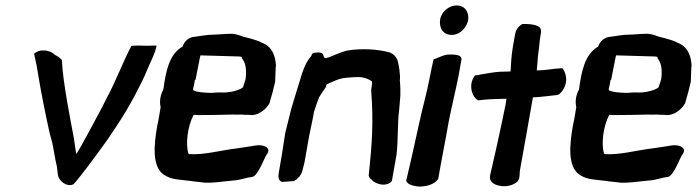

<svg xmlns="http://www.w3.org/2000/svg" viewBox="-20 -672 2556 704"><path d="M105 -475C109 -455 114 -436 117 -416C129 -341 146 -256 162 -184L171 -151C176 -130 181 -94 186 -73C190 -59 189 -52 192 -33C195 -7 225 13 246 5L247 4L248 5C268 -15 324 -90 377 -164C400 -199 419 -226 444 -268C467 -307 481 -334 500 -372C514 -400 524 -428 537 -455C542 -466 548 -480 552 -495L554 -504L552 -505C534 -504 504 -504 485 -505L463 -504H462C430 -444 404 -372 372 -314L354 -278C315 -205 281 -141 260 -107C256 -125 255 -141 251 -165C238 -233 210 -375 207 -450V-451C203 -459 189 -467 181 -471C171 -482 151 -488 139 -487C126 -488 113 -482 105 -475Z M579 -344C568 -324 564 -301 569 -279C565 -257 562 -234 557 -213C544 -141 537 -62 580 -32C609 -11 645 -14 689 -7C692 -7 716 -4 716 -4C747 2 798 -7 834 -10C860 -11 881 -21 904 -23C917 -25 929 -47 940 -69C948 -86 956 -105 960 -108C976 -133 941 -144 914 -138C897 -135 876 -132 849 -128C789 -121 728 -103 673 -107L671 -109C660 -141 667 -208 690 -251C694 -251 700 -250 707 -250C735 -250 804 -251 832 -252C843 -252 854 -251 866 -252C872 -251 880 -251 886 -251C890 -251 895 -251 903 -250H904C932 -251 957 -273 969 -295V-297C977 -323 983 -346 989 -373V-374C990 -393 990 -411 991 -428L992 -429C990 -470 977 -501 941 -515C916 -529 870 -537 870 -538C858 -543 842 -549 822 -548C803 -548 779 -545 764 -545C739 -545 717 -540 693 -537C673 -536 656 -521 649 -501C600 -473 588 -410 579 -344ZM688 -346C689 -352 693 -365 694 -376C694 -376 693 -377 697 -380L713 -461L715 -469L853 -465C866 -465 868 -463 867 -459V-458C879 -444 885 -422 881 -387L880 -380C878 -375 876 -367 871 -352C856 -339 816 -331 791 -333C772 -334 759 -330 740 -332C722 -333 704 -334 690 -340C689 -341 688 -343 688 -346Z M1026 -185C1022 -159 1018 -134 1014 -108L1003 -43C1001 -31 997 -9 1015 -5H1016L1056 -8H1057C1069 -13 1085 -30 1088 -44C1089 -50 1096 -71 1098 -85L1110 -153C1114 -178 1120 -203 1129 -248L1131 -261C1137 -281 1143 -297 1150 -315C1157 -327 1164 -338 1173 -350L1174 -351L1175 -355C1175 -357 1176 -359 1178 -363C1179 -363 1180 -364 1182 -364H1183V-365C1202 -373 1222 -385 1251 -387C1270 -389 1290 -390 1305 -389C1320 -386 1333 -382 1344 -373C1345 -367 1343 -356 1341 -342V-340C1350 -220 1344 -144 1332 -29V-28C1333 -22 1337 -17 1342 -14C1351 -2 1370 4 1382 5C1395 6 1411 1 1417 -9L1434 -105C1440 -157 1438 -235 1443 -262L1448 -322V-347C1448 -357 1447 -366 1446 -377C1449 -396 1442 -435 1439 -446C1434 -464 1422 -475 1408 -480H1407C1366 -492 1305 -495 1255 -487C1224 -480 1196 -464 1179 -460C1171 -457 1169 -459 1166 -468C1165 -481 1149 -480 1136 -479C1129 -479 1123 -476 1122 -468C1122 -467 1120 -466 1116 -460C1100 -440 1089 -411 1080 -378L1066 -333L1048 -273C1041 -244 1033 -214 1026 -185Z M1470 -13C1467 2 1494 11 1518 12C1544 12 1573 4 1586 -15L1587 -16V-17C1598 -82 1613 -155 1626 -230C1637 -285 1650 -337 1661 -392L1672 -453C1674 -467 1660 -473 1627 -472C1607 -472 1588 -460 1569 -454V-451C1565 -432 1560 -413 1557 -394C1545 -330 1527 -269 1516 -216C1498 -132 1483 -67 1471 -16ZM1594 -602C1589 -571 1603 -544 1637 -544C1665 -544 1689 -568 1696 -595L1697 -602C1699 -624 1688 -652 1654 -652C1625 -652 1599 -628 1594 -602Z M1720 -393C1696 -360 1711 -316 1733 -304L1752 -306C1778 -309 1807 -309 1837 -310L1834 -289C1804 -144 1791 -90 1777 -29V-26C1773 -7 1790 5 1811 9C1834 14 1861 9 1878 -7V-8C1887 -16 1885 -39 1886 -45C1898 -113 1909 -171 1930 -292L1934 -315C1961 -316 1990 -320 2017 -323C2020 -323 2026 -324 2031 -327C2067 -360 2058 -403 2042 -422H2040C2040 -422 2018 -420 2017 -420H2016C1991 -417 1972 -414 1948 -414C1951 -437 1951 -458 1954 -479C1957 -495 1958 -519 1961 -537L1962 -542C1963 -549 1966 -559 1961 -569C1955 -578 1934 -585 1896 -584H1895L1894 -583C1882 -577 1872 -563 1869 -548L1861 -503C1855 -469 1854 -442 1852 -410C1842 -409 1829 -410 1814 -409C1795 -408 1766 -403 1743 -399L1729 -396H1722ZM2029 -327 2031 -329Z M2103 -344C2092 -324 2088 -301 2093 -279C2089 -257 2086 -234 2081 -213C2068 -141 2061 -62 2104 -32C2133 -11 2169 -14 2213 -7C2216 -7 2240 -4 2240 -4C2271 2 2322 -7 2358 -10C2384 -11 2405 -21 2428 -23C2441 -25 2453 -47 2464 -69C2472 -86 2480 -105 2484 -108C2500 -133 2465 -144 2438 -138C2421 -135 2400 -132 2373 -128C2313 -121 2252 -103 2197 -107L2195 -109C2184 -141 2191 -208 2214 -251C2218 -251 2224 -250 2231 -250C2259 -250 2328 -251 2356 -252C2367 -252 2378 -251 2390 -252C2396 -251 2404 -251 2410 -251C2414 -251 2419 -251 2427 -250H2428C2456 -251 2481 -273 2493 -295V-297C2501 -323 2507 -346 2513 -373V-374C2514 -393 2514 -411 2515 -428L2516 -429C2514 -470 2501 -501 2465 -515C2440 -529 2394 -537 2394 -538C2382 -543 2366 -549 2346 -548C2327 -548 2303 -545 2288 -545C2263 -545 2241 -540 2217 -537C2197 -536 2180 -521 2173 -501C2124 -473 2112 -410 2103 -344ZM2212 -346C2213 -352 2217 -365 2218 -376C2218 -376 2217 -377 2221 -380L2237 -461L2239 -469L2377 -465C2390 -465 2392 -463 2391 -459V-458C2403 -444 2409 -422 2405 -387L2404 -380C2402 -375 2400 -367 2395 -352C2380 -339 2340 -331 2315 -333C2296 -334 2283 -330 2264 -332C2246 -333 2228 -334 2214 -340C2213 -341 2212 -343 2212 -346Z"/></svg>

Font: Vapor
Style: SbdObl
Weight: 600
Foundry: Cannot Into Space Fonts
Version: Version 0.179